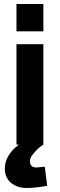

<svg xmlns="http://www.w3.org/2000/svg" viewBox="-20 -720 298 956"><path d="M62 0V-500H196V0Q188 5 177 13.5Q166 22 147.5 43.5Q129 65 129 81Q129 114 161 114L203 110L215 205Q156 216 113 216Q65 216 34.5 190Q4 164 4 120Q4 53 74 0ZM62 -564V-700H196V-564Z"/></svg>

Font: TitilliumText
Style: ExtraBold
Weight: 800
Designer: Accademia di Belle Arti di Urbino and others
Foundry: Accademia di Belle Arti di Urbino and others.
Version: Version 60.001